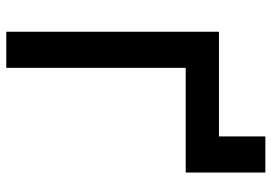

<svg xmlns="http://www.w3.org/2000/svg" viewBox="-150 -736 885 626"><g transform="rotate(90 293.0 -422.5)"><path d="M83 0V-693.4H424.3V-844.7H542V-585H200.7V0Z"/></g></svg>

Font: Cascadia Code SemiBold
Style: Regular
Weight: 600
Monospace: yes
Designer: Aaron Bell
Foundry: Saja Typeworks
Version: Version 2404.023; ttfautohint (v1.8.4)